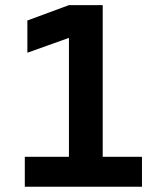

<svg xmlns="http://www.w3.org/2000/svg" viewBox="-20 -713 626 733"><path d="M74.7 0V-114.3H243.2V-568.4L84.5 -511.7V-634.8L243.2 -693.4H372.1V-114.3H522V0Z"/></svg>

Font: Cascadia Mono
Style: Bold
Weight: 700
Monospace: yes
Designer: Aaron Bell
Foundry: Saja Typeworks
Version: Version 2404.023; ttfautohint (v1.8.4)